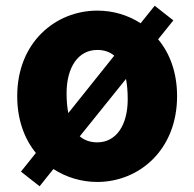

<svg xmlns="http://www.w3.org/2000/svg" viewBox="-20 -620 677 669"><path d="M118 29 166 -31C211 -2 264 14 319 14C463 14 597 -96 597 -285C597 -367 572 -434 531 -483L584 -549L519 -600L470 -539C425 -568 373 -583 319 -583C174 -583 40 -473 40 -285C40 -203 65 -136 105 -87L53 -22ZM319 -124C295 -124 274 -131 258 -145L419 -345C423 -324 425 -301 425 -274C425 -184 385 -124 319 -124ZM218 -226C214 -246 212 -269 212 -295C212 -385 252 -446 319 -446C343 -446 363 -439 378 -426Z"/></svg>

Font: Noto Sans TC Black
Style: Regular
Weight: 900
Designer: Ryoko NISHIZUKA 西塚涼子 (kana, bopomofo & ideographs); Paul D. Hunt (Latin, Greek & Cyrillic); Sandoll Communications 산돌커뮤니
Foundry: Adobe
Version: Version 2.004;hotconv 1.0.118;makeotfexe 2.5.65603